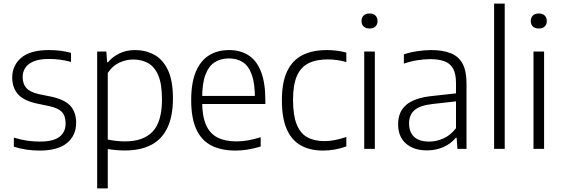

<svg xmlns="http://www.w3.org/2000/svg" viewBox="-20 -828 3126 1068"><path d="M201 9.5Q162 9.5 126.5 4.2Q91 -1 57 -12V-62.5Q97 -50.5 131.5 -45.5Q166 -40.5 201.5 -40.5Q276.5 -40.5 310.8 -67Q345 -93.5 345 -141.5Q345 -183.5 323.8 -205.5Q302.5 -227.5 252.5 -238L183 -252.5Q109.5 -269 78.8 -305.2Q48 -341.5 48 -397.5Q48 -463.5 98 -506.5Q148 -549.5 252 -549.5Q285.5 -549.5 315.8 -545.8Q346 -542 375 -534V-483.5Q342 -492.5 313.2 -496.2Q284.5 -500 252.5 -500Q199 -500 167 -486.5Q135 -473 120.5 -450.2Q106 -427.5 106 -399.5Q106 -363 125.8 -339.5Q145.5 -316 195.5 -304.5L264.5 -290.5Q340.5 -274 372 -238.8Q403.5 -203.5 403.5 -145Q403.5 -74 352.2 -32.2Q301 9.5 201 9.5Z M520.5 220V-541.5H571.5L576 -481.5H580.5Q605 -511.5 643.8 -530.5Q682.5 -549.5 731 -549.5Q789 -549.5 837 -524Q885 -498.5 913.5 -439.5Q942 -380.5 942 -281Q942 -182.5 911.5 -118Q881 -53.5 821.5 -22.2Q762 9 674.5 9Q650 9 625.2 6.8Q600.5 4.5 579.5 1.5V220ZM676 -41.5Q777.5 -41.5 829.2 -96.2Q881 -151 881 -275Q881 -361.5 860 -409.8Q839 -458 802.8 -477.5Q766.5 -497 720.5 -497Q681 -497 643 -479.2Q605 -461.5 579.5 -422V-52Q599 -47.5 625 -44.5Q651 -41.5 676 -41.5Z M1289.5 9.5Q1209.5 9.5 1154.8 -19Q1100 -47.5 1071.8 -109.2Q1043.5 -171 1043.5 -271Q1043.5 -367.5 1069.5 -429.2Q1095.5 -491 1142.8 -520.2Q1190 -549.5 1254 -549.5Q1317.5 -549.5 1362.8 -520.2Q1408 -491 1432 -429Q1456 -367 1456 -270V-249.5H1075V-294.5H1413.5L1398 -282Q1398 -363.5 1380.8 -412Q1363.5 -460.5 1331.2 -481.8Q1299 -503 1253.5 -503Q1208 -503 1174.5 -481.8Q1141 -460.5 1122.8 -412.2Q1104.5 -364 1104.5 -282V-263Q1104.5 -182 1126 -133.2Q1147.5 -84.5 1190 -63Q1232.5 -41.5 1295.5 -41.5Q1326 -41.5 1359 -47.2Q1392 -53 1430 -64.5V-13Q1392 -1.5 1357.8 4Q1323.5 9.5 1289.5 9.5Z M1777 9.5Q1704 9.5 1652.8 -19.5Q1601.5 -48.5 1574.8 -110Q1548 -171.5 1548 -270.5Q1548 -369.5 1577 -431Q1606 -492.5 1661.8 -521Q1717.5 -549.5 1798.5 -549.5Q1825.5 -549.5 1853.5 -546Q1881.5 -542.5 1906.5 -535.5V-483Q1880 -490.5 1854 -494Q1828 -497.5 1803.5 -497.5Q1738.5 -497.5 1695.5 -475.8Q1652.5 -454 1631.2 -404.8Q1610 -355.5 1610 -272.5Q1610 -188 1629.8 -137.5Q1649.5 -87 1688.5 -65Q1727.5 -43 1785 -43Q1811 -43 1840.8 -48.5Q1870.5 -54 1906.5 -66V-13.5Q1874.5 -2 1842 3.8Q1809.5 9.5 1777 9.5Z M2006 0V-541.5H2065V0ZM2035.5 -669.5Q2014.5 -669.5 2002.8 -680.5Q1991 -691.5 1991 -710.5Q1991 -730.5 2002.8 -741.8Q2014.5 -753 2035.5 -753Q2056.5 -753 2068.2 -741.8Q2080 -730.5 2080 -710.5Q2080 -691.5 2068.2 -680.5Q2056.5 -669.5 2035.5 -669.5Z M2355.5 8.5Q2281 8.5 2237.8 -29.8Q2194.5 -68 2194.5 -136.5Q2194.5 -206 2239.8 -244.8Q2285 -283.5 2383.5 -294L2537.5 -311L2542 -267L2386 -249.5Q2316.5 -242 2286 -215.5Q2255.5 -189 2255.5 -142Q2255.5 -92.5 2283.8 -66.5Q2312 -40.5 2367.5 -40.5Q2407 -40.5 2446.2 -57.8Q2485.5 -75 2516.5 -115V-365.5Q2516.5 -418 2500 -447Q2483.5 -476 2451.5 -487.5Q2419.5 -499 2372.5 -499Q2342 -499 2303.5 -493.2Q2265 -487.5 2226.5 -474V-525.5Q2259.5 -537 2300.5 -543.2Q2341.5 -549.5 2378 -549.5Q2442 -549.5 2486 -532.5Q2530 -515.5 2552.5 -474.8Q2575 -434 2575 -363.5V0H2524.5L2520 -62H2515.5Q2488.5 -28.5 2446.5 -10Q2404.5 8.5 2355.5 8.5Z M2728.5 0V-808H2787.5V0Z M2947.5 0V-541.5H3006.5V0ZM2977 -669.5Q2956 -669.5 2944.2 -680.5Q2932.5 -691.5 2932.5 -710.5Q2932.5 -730.5 2944.2 -741.8Q2956 -753 2977 -753Q2998 -753 3009.8 -741.8Q3021.5 -730.5 3021.5 -710.5Q3021.5 -691.5 3009.8 -680.5Q2998 -669.5 2977 -669.5Z"/></svg>

Font: Encode Sans Condensed Thin Light
Style: Regular
Weight: 300
Version: Version 3.002